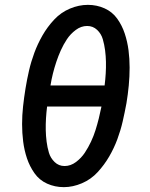

<svg xmlns="http://www.w3.org/2000/svg" viewBox="-20 -763 616 791"><path d="M243 8Q280 8 317.5 -8Q355 -24 382.5 -54Q410 -84 430 -118.5Q450 -153 463.5 -189.5Q477 -226 485.5 -263Q494 -300 501 -338Q507 -374 510.5 -411Q514 -448 514 -484.5Q514 -521 509.5 -556Q505 -591 494 -624.5Q483 -658 463 -686Q443 -714 411 -728.5Q379 -743 342 -743Q305 -743 268 -727.5Q231 -712 203 -682Q175 -652 155 -617Q135 -582 121.5 -545.5Q108 -509 99.5 -472Q91 -435 85 -398Q79 -361 75 -324.5Q71 -288 71 -251.5Q71 -215 75.5 -179.5Q80 -144 91 -111Q102 -78 122 -49.5Q142 -21 174 -6.5Q206 8 243 8ZM188 -411Q192 -436 198 -460Q204 -484 212 -508Q220 -532 230.5 -555.5Q241 -579 255.5 -601Q270 -623 292 -639.5Q314 -656 339 -656Q363 -656 380 -640Q397 -624 403.5 -601.5Q410 -579 413 -555.5Q416 -532 416.5 -508Q417 -484 415.5 -459.5Q414 -435 411 -411ZM246 -79Q222 -79 205 -95.5Q188 -112 181.5 -134Q175 -156 172 -179.5Q169 -203 168.5 -227Q168 -251 169.5 -275.5Q171 -300 174 -324H398Q393 -299 387 -275Q381 -251 373.5 -227Q366 -203 355 -179.5Q344 -156 329.5 -134Q315 -112 293 -95.5Q271 -79 246 -79Z"/></svg>

Font: Iosevka Sparkle Medium
Style: Italic
Weight: 500
Italic angle: -9°
Designer: Belleve Invis
Foundry: Belleve Invis
Version: Version 4.5.0; ttfautohint (v1.8.3)